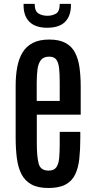

<svg xmlns="http://www.w3.org/2000/svg" viewBox="-20 -941 477 970"><path d="M224.6 8.8Q171.4 8.8 138.7 -9.3Q106 -27.3 88.6 -61Q71.3 -94.7 65.2 -141.8Q59.1 -189 59.1 -246.1V-507.8Q59.1 -559.6 67.1 -602.3Q75.2 -645 94 -676Q112.8 -707 145.8 -724.1Q178.7 -741.2 228.5 -741.2Q279.3 -741.2 310.8 -724.1Q342.3 -707 358.9 -675.5Q375.5 -644 381.6 -600.3Q387.7 -556.6 387.7 -503.9V-361.8H166V-216.3Q166 -149.9 175.3 -114.5Q184.6 -79.1 225.6 -79.1Q252.9 -79.1 264.6 -95.9Q276.4 -112.8 279.1 -143.3Q281.7 -173.8 281.7 -214.8V-274.9H385.7V-242.2Q385.7 -184.6 380.6 -138.4Q375.5 -92.3 359.6 -59.3Q343.8 -26.4 311.3 -8.8Q278.8 8.8 224.6 8.8ZM165.5 -431.2H281.7V-524.4Q281.7 -566.9 278.6 -595.9Q275.4 -625 264.4 -639.9Q253.4 -654.8 228.5 -654.8Q200.2 -654.8 186.8 -637.7Q173.3 -620.6 169.4 -590.6Q165.5 -560.5 165.5 -521ZM218.3 -800.8Q159.7 -800.8 129.4 -830.1Q99.1 -859.4 99.1 -914.1V-921.4H155.3Q155.3 -883.8 174.8 -872.6Q194.3 -861.3 219.2 -861.3Q243.7 -861.3 262.7 -872.1Q281.7 -882.8 281.7 -921.4H338.4V-915Q338.4 -860.4 308.8 -830.6Q279.3 -800.8 218.3 -800.8Z"/></svg>

Font: Antonio Medium
Style: Regular
Weight: 500
Designer: Vernon Adams
Foundry: Vernon Adams
Version: Version 1.002